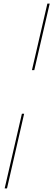

<svg xmlns="http://www.w3.org/2000/svg" viewBox="-20 -800 297 1070"><path d="M244 -780 158 -409H171L257 -780ZM102 -166 6 250H19L114.5 -166Z"/></svg>

Font: Bodoni* 16pt
Style: Italic
Weight: 400
Italic angle: -13°
Version: Version 2.3